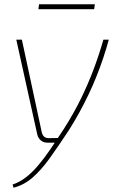

<svg xmlns="http://www.w3.org/2000/svg" viewBox="-20 -665 551 895"><path d="M487 -480Q476 -439 462 -397Q448 -355 431 -312Q414 -269 393.5 -226Q373 -183 350 -141Q327 -99 301 -58Q253 15 212.5 71.5Q172 128 131.5 163Q91 198 43 210L39 195Q72 184 101 161.5Q130 139 158 106Q186 73 215 30.5Q244 -12 277 -63Q324 -137 357 -204.5Q390 -272 415.5 -339.5Q441 -407 462 -480ZM82 -480 175 -47Q182 -21 207 -21L258 -22L245 0H200Q183 0 170.5 -10.5Q158 -21 154 -37L56 -480ZM422 -645 419 -622H159L162 -645Z"/></svg>

Font: Exo 2 Thin
Style: Italic
Weight: 250
Italic angle: -8°
Designer: Natanael Gama
Foundry: Natanael Gama
Version: Version 2.010